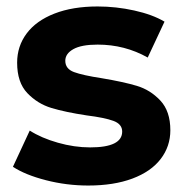

<svg xmlns="http://www.w3.org/2000/svg" viewBox="-20 -566 571 594"><path d="M20 -50 72 -162Q108 -139 159 -124.5Q210 -110 259 -110Q358 -110 358 -159Q358 -182 331 -192Q304 -202 248 -209Q182 -219 139 -232Q96 -245 64.5 -278Q33 -311 33 -372Q33 -423 62.5 -462.5Q92 -502 148.5 -524Q205 -546 282 -546Q339 -546 395.5 -533.5Q452 -521 489 -499L437 -388Q366 -428 282 -428Q232 -428 207 -414Q182 -400 182 -378Q182 -353 209 -343Q236 -333 295 -324Q361 -313 403 -300.5Q445 -288 476 -255Q507 -222 507 -163Q507 -113 477 -74Q447 -35 389.5 -13.5Q332 8 253 8Q186 8 122 -8.5Q58 -25 20 -50Z"/></svg>

Font: mBank
Style: Bold
Weight: 700
Designer: Julieta Ulanovsky
Foundry: Julieta Ulanovsky
Version: Version 7.200